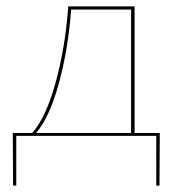

<svg xmlns="http://www.w3.org/2000/svg" viewBox="-20 -426 543 602"><path d="M481 -9 480 156H470V0H31V156H21L20 -9H81Q125 -59 155 -169.5Q185 -280 194 -406H402V-9ZM93 -9H391V-396H203Q194 -272 164.5 -164.5Q135 -57 93 -9Z"/></svg>

Font: EauTest Hairline
Style: Regular
Weight: 250
Designer: Christian Thalmann (Catharsis Fonts)
Version: Version 0.001;PS 000.001;hotconv 1.0.88;makeotf.lib2.5.64775